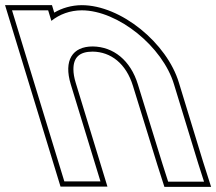

<svg xmlns="http://www.w3.org/2000/svg" viewBox="-204 -653 838 744"><path d="M-4.9 -572.2C26.9 -597.6 67 -612.7 112.6 -613C253.6 -613 426.7 -472 470.3 -326L563.9 -20L586.6 51H447.6L425.2 -19L330.3 -326C301.9 -419 235.7 -472 155.4 -473C76.4 -473 41.9 -419 70.3 -326L91.7 -256L163.9 -20L185.3 50H45.3L23.9 -20L-48.3 -256L-69.7 -326L-136 -543L-157.4 -613H-17.4ZM6.2 -604.1 -2.6 -633H-184.4L30.5 70H212.3L89.5 -331.8C83.3 -351.9 80.5 -369.5 80.5 -384.3C80.3 -430.2 103.5 -453 155.3 -453C225.6 -452.1 284.7 -406.7 311.2 -320.1L406.1 -13L433 71H614L583 -26L489.5 -331.8C443.4 -486 264.8 -633 112.5 -633C72.9 -632.7 36.2 -621.8 6.2 -604.1Z"/></svg>

Font: Nordica Plus
Style: NordicaClassicRgOpOblOl
Weight: 500
Version: Version 1.01